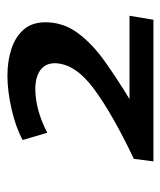

<svg xmlns="http://www.w3.org/2000/svg" viewBox="23 -836 443 530"><g transform="rotate(-90 245.0 -570.5)"><path d="M65 -369 72 -423Q196 -482 265.5 -533.5Q335 -585 336 -641Q336 -667 317 -681Q298 -695 265 -695Q208 -695 144 -662L124 -730Q159 -749 209 -760.5Q259 -772 302 -772Q342 -772 375.5 -761Q409 -750 429 -727Q449 -704 449 -667Q449 -618 419.5 -578Q390 -538 341.5 -503.5Q293 -469 237 -435H467L456 -369Z"/></g></svg>

Font: Georama Extended SemiBold
Style: Italic
Weight: 600
Width: 7
Italic angle: -9°
Designer: Jean-Baptiste Levee
Foundry: Production Type
Version: Version 1.000